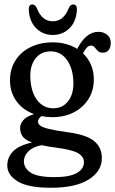

<svg xmlns="http://www.w3.org/2000/svg" viewBox="-20 -638 530 884"><path d="M289 -29.5Q376 -18.5 412.5 10.8Q449 40 449 90Q449 150 388.8 188.2Q328.5 226.5 214.5 226.5Q109.5 226.5 61.5 197.2Q13.5 168 13.5 124Q13.5 87 39.5 59.5Q65.5 32 127.5 18Q94.5 6 83.5 -10.8Q72.5 -27.5 72.5 -49.5Q72.5 -65.5 86.2 -83.5Q100 -101.5 137 -112.5Q85 -131.5 55.5 -172.5Q26 -213.5 26 -267.5Q26 -320 51 -359.5Q76 -399 120.5 -421Q165 -443 223.5 -443Q256.5 -443 284.8 -435Q313 -427 335.5 -413L336.5 -414.5Q376 -491.5 433 -491.5Q457 -491.5 473.5 -477.8Q490 -464 490 -440.5Q490 -420 480.5 -407.8Q471 -395.5 454 -395.5Q438 -395.5 430 -403.8Q422 -412 416 -420Q410 -428 399.5 -428Q388 -428 379.8 -418.8Q371.5 -409.5 362 -392.5Q412 -344.5 412 -272.5Q412 -221 387.2 -181.8Q362.5 -142.5 319.2 -120.5Q276 -98.5 221 -98.5Q194.5 -98.5 170.5 -103.5Q155 -90.5 155 -78Q155 -67 166.2 -59Q177.5 -51 206.5 -44Q235.5 -37 289 -29.5ZM213 -401.5Q169 -401.5 144 -369.5Q119 -337.5 119.5 -287.5Q120.5 -219 149.5 -179.2Q178.5 -139.5 225 -139.5Q268.5 -139.5 293.5 -171.8Q318.5 -204 318 -256.5Q317 -321 288.8 -361.2Q260.5 -401.5 213 -401.5ZM90 104.5Q90 136 121.2 156.8Q152.5 177.5 232.5 177.5Q299.5 177.5 333 159Q366.5 140.5 366.5 108.5Q366.5 83.5 339.8 67.5Q313 51.5 240 42Q200 37 171.5 30.5Q131.5 38 110.8 58.8Q90 79.5 90 104.5ZM223 -540Q274 -540 297 -602Q305 -617.5 316.5 -617.5Q335.5 -617.5 334 -591.5Q331 -539 300 -508Q269 -477 223 -477Q177.5 -477 146.5 -508Q115.5 -539 112.5 -591.5Q111 -617.5 129.5 -617.5Q140.5 -617.5 149 -602Q172 -540 223 -540Z"/></svg>

Font: Fraunces 144pt SuperSoft
Style: Regular
Weight: 400
Version: Version 1.000;[b76b70a41]